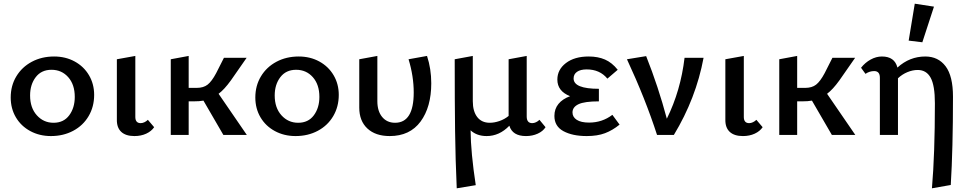

<svg xmlns="http://www.w3.org/2000/svg" viewBox="-20 -731 5242 1040"><path d="M38 -203Q38 -267 68.5 -317.5Q99 -368 152.5 -396.5Q206 -425 273 -425Q335 -425 384.5 -398Q434 -371 462 -323.5Q490 -276 490 -217Q490 -153 460 -102Q430 -51 376.5 -22.5Q323 6 256 6Q194 6 144 -21Q94 -48 66 -95.5Q38 -143 38 -203ZM385 -206Q385 -273 349.5 -313Q314 -353 259 -353Q204 -353 173.5 -313Q143 -273 143 -214Q143 -147 179.5 -106.5Q216 -66 270 -66Q325 -66 355 -106.5Q385 -147 385 -206Z M613 -84V-410L713 -428V-100Q712 -64 742 -64Q752 -64 762.5 -69Q773 -74 781 -82L815 -42Q800 -20 772 -7Q744 6 708 6Q661 6 636.5 -17Q612 -40 613 -84Z M1190 0 1082 -186Q1061 -182 1028 -182H1002V0H905V-410L1002 -428V-255H1046Q1082 -255 1104.5 -272.5Q1127 -290 1151 -335L1193 -418H1316L1231 -296Q1195 -246 1164 -223L1317 0Z M1363 -203Q1363 -267 1393.5 -317.5Q1424 -368 1477.5 -396.5Q1531 -425 1598 -425Q1660 -425 1709.5 -398Q1759 -371 1787 -323.5Q1815 -276 1815 -217Q1815 -153 1785 -102Q1755 -51 1701.5 -22.5Q1648 6 1581 6Q1519 6 1469 -21Q1419 -48 1391 -95.5Q1363 -143 1363 -203ZM1710 -206Q1710 -273 1674.5 -313Q1639 -353 1584 -353Q1529 -353 1498.5 -313Q1468 -273 1468 -214Q1468 -147 1504.5 -106.5Q1541 -66 1595 -66Q1650 -66 1680 -106.5Q1710 -147 1710 -206Z M1926 -148V-410L2024 -428V-183Q2024 -129 2050 -97.5Q2076 -66 2120 -66Q2221 -66 2221 -230Q2221 -318 2193 -410L2293 -428Q2316 -358 2316 -280Q2316 -151 2258 -72.5Q2200 6 2091 6Q2014 6 1970 -35Q1926 -76 1926 -148Z M2935 -42Q2921 -20 2892.5 -7Q2864 6 2829 6Q2756 6 2739 -50Q2685 6 2616 6Q2563 6 2529 -25Q2530 95 2557 272L2454 289Q2447 134 2445 -21.5Q2443 -177 2443 -410L2541 -428V-183Q2541 -128 2565 -97Q2589 -66 2633 -66Q2658 -66 2685.5 -75.5Q2713 -85 2735 -103V-410L2833 -428V-100Q2833 -64 2863 -64Q2873 -64 2883.5 -69Q2894 -74 2902 -82Z M3336 -56Q3298 -25 3257 -9.5Q3216 6 3158 6Q3081 6 3032 -20.5Q2983 -47 2983 -103Q2983 -141 3005 -168Q3027 -195 3068 -210Q2999 -237 2999 -300Q2999 -354 3045.5 -389.5Q3092 -425 3169 -425Q3219 -425 3257 -408.5Q3295 -392 3326 -353L3270 -305Q3229 -355 3158 -355Q3124 -355 3105.5 -342Q3087 -329 3087 -306Q3087 -250 3224 -250V-182Q3146 -182 3113.5 -166.5Q3081 -151 3081 -122Q3081 -97 3104 -82Q3127 -67 3171 -67Q3242 -67 3297 -109Z M3791 -418Q3750 -198 3630 0H3539Q3476 -195 3376 -410L3480 -427Q3546 -261 3592 -88Q3667 -240 3688 -418Z M3909 -84V-410L4009 -428V-100Q4008 -64 4038 -64Q4048 -64 4058.5 -69Q4069 -74 4077 -82L4111 -42Q4096 -20 4068 -7Q4040 6 4004 6Q3957 6 3932.5 -17Q3908 -40 3909 -84Z M4486 0 4378 -186Q4357 -182 4324 -182H4298V0H4201V-410L4298 -428V-255H4342Q4378 -255 4400.5 -272.5Q4423 -290 4447 -335L4489 -418H4612L4527 -296Q4491 -246 4460 -223L4613 0Z M5142 -207Q5142 75 5130 271L5028 289Q5044 102 5044 -172Q5044 -268 5021 -310Q4998 -352 4951 -352Q4923 -352 4894.5 -340Q4866 -328 4844 -307V0H4746V-310Q4746 -346 4715 -346Q4690 -346 4668 -331L4644 -364Q4666 -392 4696 -408.5Q4726 -425 4757 -425Q4826 -425 4841 -365Q4907 -425 4992 -425Q5062 -425 5102 -372Q5142 -319 5142 -207ZM4902 -511 4935 -711 5039 -695 4976 -502Z"/></svg>

Font: Ysabeau Semibold
Style: Regular
Weight: 600
Designer: Christian Thalmann (Catharsis Fonts)
Version: Version 0.003